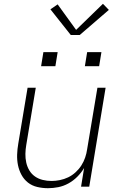

<svg xmlns="http://www.w3.org/2000/svg" viewBox="-20 -981 640 1009"><path d="M232 8Q203 8 175.5 1.5Q148 -5 127 -21.5Q106 -38 93 -62Q80 -86 74.5 -113Q69 -140 70 -168.5Q71 -197 76 -226L125 -520H168L118 -219Q114 -196 113.5 -172.5Q113 -149 118 -126.5Q123 -104 134.5 -85Q146 -66 164 -53.5Q182 -41 204.5 -35.5Q227 -30 251 -30Q272 -30 294.5 -34.5Q317 -39 338 -49Q359 -59 377 -75.5Q395 -92 407.5 -111.5Q420 -131 427.5 -153Q435 -175 438 -197L492 -520H535L449 0H406L422 -98Q407 -73 386 -52Q365 -31 339.5 -17Q314 -3 286.5 2.5Q259 8 232 8ZM426 -633 438 -707H513L501 -633ZM196 -633 208 -707H283L271 -633ZM352 -797 245 -932 283 -958 380 -824 521 -961 552 -929 399 -797Z"/></svg>

Font: Iosevka SS04 XLt Ex
Style: Italic
Weight: 200
Width: 7
Italic angle: -9°
Monospace: yes
Designer: Belleve Invis
Foundry: Belleve Invis
Version: Version 19.0.0; ttfautohint (v1.8.4)